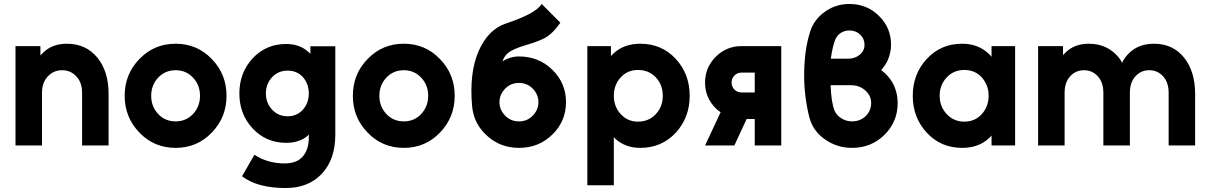

<svg xmlns="http://www.w3.org/2000/svg" viewBox="-20 -732 6082 966"><path d="M526.3 0V-260Q526.3 -372.3 469.7 -442.3Q412 -512 316.7 -512Q242.3 -512 196.7 -466.7Q193.3 -463.7 190 -460.2Q186.7 -456.7 183.3 -452.7V-500H58V0H191.3V-265.3Q191.3 -316.3 220.3 -347.3Q249 -378.7 292.7 -378.7Q335.7 -378.7 364.3 -347.3Q393 -317 393 -265.3V0Z M863.7 -512Q755.3 -512 681.7 -435.3Q607.3 -359.5 607.3 -249.8Q607.3 -141 681.7 -64.7Q755.3 12 863.7 12Q971.7 12 1045.3 -64.7Q1119.7 -141.3 1119.7 -249.8Q1119.7 -359.3 1045.3 -435.3Q971.7 -512 863.7 -512ZM863.8 -378.7Q916.3 -378.7 951.3 -341.3Q986.3 -304 986.3 -249.9Q986.3 -196.3 951.3 -158.5Q916.3 -121.3 863.8 -121.3Q810.7 -121.3 775.7 -158.5Q740.7 -196.3 740.7 -249.9Q740.7 -304 775.7 -341.3Q810.7 -378.7 863.8 -378.7Z M1427.3 -376.7Q1474 -376.7 1504 -344Q1533.7 -310 1533.7 -262Q1533.7 -214.3 1504 -180.3Q1474 -147 1427.3 -147Q1380 -147 1349 -180.3Q1317.7 -214.3 1317.7 -262Q1317.7 -309.7 1349 -343.7Q1380.3 -376.7 1427.3 -376.7ZM1420 -510.7Q1318.7 -510.7 1251.3 -438.7Q1184.3 -366.3 1184.3 -262Q1184.3 -157.3 1251.3 -85.7Q1319 -13.3 1420 -13.3Q1485.3 -13.3 1527.3 -48.3Q1529 -50.7 1530.5 -52.2Q1532 -53.7 1533.7 -55.7V-39.3Q1533.7 21 1502.7 56Q1472.7 90.3 1412 90.3Q1327 90.3 1260 46.7L1197.7 154.7Q1274.3 214 1418 214Q1531.7 214 1599.3 142Q1667 70.3 1667 -54.7V-499.3H1541.7V-461Q1539.3 -464 1536.5 -466.5Q1533.7 -469 1531.3 -471Q1487.3 -510.7 1420 -510.7Z M2011.7 -512Q1903.3 -512 1829.7 -435.3Q1755.3 -359.5 1755.3 -249.8Q1755.3 -141 1829.7 -64.7Q1903.3 12 2011.7 12Q2119.7 12 2193.3 -64.7Q2267.7 -141.3 2267.7 -249.8Q2267.7 -359.3 2193.3 -435.3Q2119.7 -512 2011.7 -512ZM2011.8 -378.7Q2064.3 -378.7 2099.3 -341.3Q2134.3 -304 2134.3 -249.9Q2134.3 -196.3 2099.3 -158.5Q2064.3 -121.3 2011.8 -121.3Q1958.7 -121.3 1923.7 -158.5Q1888.7 -196.3 1888.7 -249.9Q1888.7 -304 1923.7 -341.3Q1958.7 -378.7 2011.8 -378.7Z M2705.3 -712Q2677 -664.3 2526 -614Q2436 -584 2388 -475Q2340.3 -365.7 2355.3 -197.3Q2363.7 -108.7 2430.7 -48.7Q2497.7 12 2591 12Q2690.7 12 2759.3 -55.3Q2827.7 -122.3 2827.7 -218Q2827.7 -313.7 2759.3 -380.7Q2690.7 -448 2591 -448Q2546.3 -448 2508 -423Q2516 -447.3 2534.3 -464.3Q2547.7 -475.3 2569.8 -485.2Q2592 -495 2623.7 -504.3Q2689.7 -524 2720 -540.3Q2760 -561.3 2799.3 -617.7ZM2591 -314.7Q2632.3 -314.7 2660.3 -286Q2689 -256.7 2689 -218Q2689 -179.3 2660.3 -150Q2632.3 -121.3 2591 -121.3Q2549.7 -121.3 2521.7 -150Q2493 -179.3 2493 -218Q2493 -256.7 2521.7 -286Q2549.7 -314.7 2591 -314.7Z M3053.7 -500V-449.7Q3057 -453.7 3060.7 -457.3Q3064.3 -461 3067.7 -464Q3120 -512 3201.7 -512Q3308.7 -512 3379.7 -436Q3450 -360 3450 -250Q3450 -140.3 3379.7 -64Q3308.7 12 3201.7 12Q3129.3 12 3080.3 -30Q3077 -33 3074 -36Q3071 -39 3068.3 -41.7V200H2935V-500ZM3190.3 -120Q3244 -120 3279.7 -158Q3314.7 -195.7 3314.7 -250Q3314.7 -304.7 3279.7 -342.7Q3244 -380 3190.3 -380Q3137 -380 3103 -342.7Q3068.3 -304.7 3068.3 -250Q3068.3 -195.7 3103 -158Q3137 -120 3190.3 -120Z M3605.7 -167.7 3527.3 0H3674.7L3736.5 -133.3Q3738 -133.3 3739.1 -133.3Q3740.2 -133.3 3740.9 -133.3H3777.3V0H3910.7V-500H3710.7Q3634.9 -500 3581 -446.3Q3527.3 -392.4 3527.3 -316.7Q3527.3 -240.9 3581 -187Q3592.3 -175.7 3605.7 -167.7ZM3777.3 -366.7V-266.7H3710.7Q3690 -266.7 3675.3 -281.3Q3660.7 -296 3660.7 -316.6Q3660.7 -337.7 3675.4 -352.4Q3689.7 -366.7 3710.7 -366.7Z M4253.3 -712Q4184 -712 4129.3 -672.3Q4073.7 -632.3 4054.7 -568.7Q4027.7 -482 4026 -367Q4025 -308.7 4031.7 -252.5Q4038.3 -196.3 4052 -141.7Q4070 -72.7 4130.7 -30.7Q4191.3 12 4266.7 12Q4363 12 4429.7 -53.3Q4496.3 -119.3 4496.3 -212.3Q4496.3 -270.3 4469.7 -317.3Q4448.3 -353.3 4413.3 -379.7Q4424 -391.3 4432.5 -404Q4441 -416.7 4447.3 -431Q4455 -449.3 4459 -468.3Q4463 -487.3 4463 -507.7Q4463 -592.7 4402 -652.3Q4341.7 -712 4253.3 -712ZM4253.3 -578.7Q4286.3 -578.7 4308 -557.7Q4329.7 -536.7 4329.7 -506.3Q4329.7 -476.7 4306 -457Q4281.7 -436.7 4248 -436.7H4160Q4164 -466 4170 -491.8Q4176 -517.7 4182.3 -532.7Q4186.7 -542.7 4193.2 -550.8Q4199.7 -559 4209.3 -565.7Q4229 -578.7 4253.3 -578.7ZM4159 -303.3H4261.3Q4303.7 -303.3 4333 -277.3Q4363 -251.3 4363 -213.7Q4363 -175.3 4335.7 -148Q4307.7 -121.3 4266.7 -121.3Q4237 -121.3 4212.3 -137.3Q4200.3 -144.7 4191.7 -154.8Q4183 -165 4178 -177.3Q4162 -219.7 4159 -303.3Z M4968.7 -500V-446.3Q4964.7 -450.3 4961.2 -454.7Q4957.7 -459 4953.3 -462.7Q4900.3 -512 4820.7 -512Q4713.7 -512 4643.3 -436Q4572.3 -360 4572.3 -250Q4572.3 -140.3 4643.3 -64Q4713.7 12 4820.7 12Q4903.7 12 4956 -36.7Q4959.7 -39.7 4962.5 -43.3Q4965.3 -47 4968.7 -50.3V0H5087.3V-500ZM4832 -380Q4885 -380 4919.7 -342.7Q4936.3 -323.7 4945.2 -300.8Q4954 -278 4954 -250Q4954 -223 4945.2 -199.7Q4936.3 -176.3 4919.7 -158Q4885 -120 4832 -120Q4778.3 -120 4743.3 -158Q4707.7 -195.7 4707.7 -250Q4707.7 -304.7 4743.3 -342.7Q4778.3 -380 4832 -380Z M5993 0V-260Q5993 -372.3 5937.3 -442.3Q5880.7 -512 5786.3 -512Q5692.3 -512 5641.3 -442.7Q5637 -436.7 5632.8 -430.2Q5628.7 -423.7 5625.7 -415.7Q5618.3 -430.7 5609 -442.3Q5552.3 -512 5458 -512Q5382.3 -512 5336.7 -463.3Q5335 -461.3 5332.7 -459.2Q5330.3 -457 5328.3 -454.3V-500H5203V0H5336.3V-265.3Q5336.3 -317.3 5364 -347.7Q5391.7 -378.7 5434 -378.7Q5476 -378.7 5503.7 -347.7Q5531.3 -317.3 5531.3 -265.3V0H5664.7V-265.3Q5664.7 -317.3 5692.3 -347.7Q5720 -378.7 5762.3 -378.7Q5804.3 -378.7 5832 -347.7Q5859.7 -317.3 5859.7 -265.3V0Z"/></svg>

Font: Unageo Variable
Style: Regular
Weight: 300
Designer: Richard Sepsi
Foundry: Richard Sepsi
Version: Version 2.200